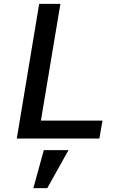

<svg xmlns="http://www.w3.org/2000/svg" viewBox="-20 -718 640 995"><path d="M153 257H225L335 60H207ZM495 0 511 -93H192L293 -698H183L67 0Z"/></svg>

Font: IBM Mono Medium
Style: Italic
Weight: 500
Italic angle: -9°
Monospace: yes
Designer: Mike Abbink, Paul van der Laan, Pieter van Rosmalen
Foundry: Bold Monday
Version: Version 2.3